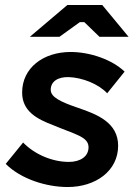

<svg xmlns="http://www.w3.org/2000/svg" viewBox="-20 -740 549 772"><path d="M252 12C365 12 455 -53 455 -154C455 -247 371 -280 295 -306C221 -331 184 -350 184 -379C184 -412 212 -431 256 -430C311 -428 375 -403 411 -365L481 -452C430 -501 341 -531 264 -531C154 -531 69 -467 69 -368C69 -292 130 -261 193 -237C280 -200 336 -191 336 -148C336 -110 302 -89 257 -89C188 -89 117 -121 73 -167L3 -81C65 -19 168 12 252 12ZM497 -592 391 -720H251L100 -592H219L301 -651H319L380 -592Z"/></svg>

Font: Fixel Display 20240404 SemiBold
Style: Italic
Weight: 600
Italic angle: -10°
Designer: AlfaBravo + MacPaw
Foundry: Kyrylo Tkachov, Marchela Mozhyna, Serhii Makarenko, Maria Weinstein, Zakhar Kryvoshyya
Version: Version 1.211;Glyphs 3.2 (3225)